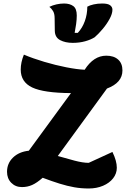

<svg xmlns="http://www.w3.org/2000/svg" viewBox="-20 -1043 732 1093"><path d="M485 30Q442 30 402.5 23Q363 16 319.5 2.5Q276 -11 223 -31Q190 -2 163 10Q136 22 105 22Q68 22 44 -2.5Q20 -27 20 -65Q20 -113 54 -146Q88 -179 144 -185L384 -513Q229 -514 163.5 -545Q98 -576 98 -647Q98 -688 116 -732Q168 -710 232 -691Q296 -672 357 -660Q418 -648 462 -646Q513 -726 585 -726Q628 -726 652.5 -704Q677 -682 677 -642Q677 -572 589 -539L309 -155Q357 -141 404.5 -128.5Q452 -116 485 -116L620 -178Q645 -127 645 -88Q645 -55 624 -28Q603 -1 566.5 14.5Q530 30 485 30ZM394 -799Q352 -799 322.5 -814.5Q293 -830 292 -867L291 -939Q291 -965 282 -980Q273 -995 261 -1004Q279 -1013 301 -1018Q323 -1023 345 -1023Q377 -1023 397 -1008.5Q417 -994 417 -955Q417 -932 413.5 -906.5Q410 -881 405 -856H423Q449 -884 463 -923Q477 -962 477 -1005Q491 -1013 513.5 -1018Q536 -1023 562 -1023Q594 -1023 607 -1013Q620 -1003 620 -988Q620 -965 604 -935.5Q588 -906 564.5 -878Q541 -850 519 -831Q497 -817 464.5 -808Q432 -799 394 -799Z"/></svg>

Font: Lemonada SemiBold
Style: Regular
Weight: 600
Designer: Mohamed Gaber (Arabic), Eduardo Tunni (Latin)
Foundry: Kief Type Foundry
Version: Version 4.005; ttfautohint (v1.8.3)